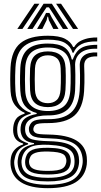

<svg xmlns="http://www.w3.org/2000/svg" viewBox="-20 -797 532 1009"><path d="M231.2 191.9Q139.5 191.9 90.2 160.7Q40.8 129.5 35.4 68.7Q34.6 57.6 35.2 48Q35.8 38.5 37.8 29.3Q42.1 5.6 58.7 -11.9Q75.2 -29.5 101.4 -37.7V-43Q78.6 -49.6 65.8 -63.1Q53 -76.7 49.7 -101.1Q48.9 -107.1 48.9 -114.1Q48.9 -121 49.7 -128.7Q52.3 -153.4 64 -171.3Q75.7 -189.3 109.2 -199.6V-204.8Q84.2 -213.9 61.3 -241.3Q38.4 -268.7 35.5 -317.4Q34.6 -333.4 34.2 -348.7Q33.7 -364 33.7 -379.5Q33.7 -394.9 34.2 -410.7Q34.6 -426.6 35.4 -443.5Q40.4 -532.3 88.1 -570.8Q135.8 -609.2 231.5 -609.2Q291 -609.2 321.7 -593.2Q352.4 -577.2 364.4 -549.5H369.6Q382.9 -572.2 405.9 -583.2Q428.9 -594.2 452.5 -597.5Q476.1 -600.8 490.9 -600V-579.3Q437.4 -580.3 407.9 -564.8Q378.4 -549.4 366.7 -520H361.4Q352 -552.7 322.8 -570.7Q293.6 -588.6 231.5 -588.6Q149.4 -588.6 107.4 -554.8Q65.4 -520.9 61.2 -443Q60 -419.7 59.6 -399.6Q59.2 -379.4 59.6 -359.9Q60 -340.3 61.2 -318.6Q64.3 -266.4 86.8 -240Q109.3 -213.6 141.5 -204.5V-199.3Q106.6 -189.5 90.3 -173Q74 -156.5 70.9 -128.6Q70.1 -120.6 70.2 -114.6Q70.2 -108.5 71.1 -100.8Q73.5 -77.3 85 -65.8Q96.6 -54.3 127.6 -43.9V-38.6Q94.8 -27 79.6 -11Q64.4 5 58.8 29.3Q56.4 38.5 55.1 47.1Q53.7 55.8 55.2 68.4Q61.5 123 103.8 148.4Q146 173.8 231.2 173.8Q320.2 173.8 362.2 147.9Q404.2 122.1 413.3 67.1Q414.9 58 414.8 47.9Q414.7 37.7 412.9 27.4Q404.7 -22.9 363.6 -45.5Q322.5 -68.1 236.2 -70.1Q199.4 -70.9 179.2 -74.3Q158.9 -77.8 149.5 -84.3Q140.1 -90.8 135.5 -100.3Q132.8 -105.6 132.1 -115.1Q131.4 -124.5 132.9 -129.7Q140.7 -155.5 161.7 -163.4Q182.7 -171.3 231.5 -170.7Q312.2 -169.7 352.7 -205.1Q393.3 -240.4 398.6 -318.7Q399.9 -340.6 400.4 -361.2Q400.8 -381.7 400.6 -403.3Q400.3 -424.9 399.2 -450.2Q397.7 -486.2 421 -504.9Q444.3 -523.6 490.9 -521.3V-500.7Q454.2 -501.8 437.7 -489Q421.3 -476.3 422.4 -449.5Q423.4 -426.6 423.7 -405Q424.1 -383.3 423.7 -361.8Q423.3 -340.3 421.9 -317.8Q415.9 -228.8 370.8 -189.4Q325.6 -150.1 231.5 -150.1Q203.8 -150.1 188.4 -148.2Q173.1 -146.2 166.1 -140.8Q159.1 -135.3 155.9 -124.5Q155.3 -122.8 155.2 -117.5Q155.1 -112.1 157 -108.7Q161.1 -101.3 168 -97.5Q174.8 -93.6 190.4 -92.1Q206.1 -90.5 236.3 -89.9Q332.6 -88.1 381.2 -58.8Q429.8 -29.5 435.9 27.7Q437 38.2 437 48.7Q437.1 59.2 436 67.5Q427.6 129.7 377.7 160.8Q327.9 191.9 231.2 191.9ZM231.2 137.4Q283.7 137.4 313.3 127.8Q342.8 118.2 355.7 102.3Q368.6 86.4 370.7 67.8Q372 57.2 371.7 47.1Q371.3 36.9 369.3 27.1Q365.2 6.2 349.7 -6.9Q334.3 -20.1 306.2 -27.1Q278.1 -34 236 -36Q170.7 -39.3 139 -23.8Q107.3 -8.3 96.5 29.6Q94.1 37.8 93.1 46.7Q92.1 55.6 94.2 69.4Q99.8 106.7 133.2 122Q166.6 137.4 231.2 137.4ZM231.2 120Q171.9 120 144.9 107.7Q117.8 95.3 113.2 68.7Q111.3 57.6 112.2 48.1Q113.1 38.7 115.9 29.2Q123.9 1.2 151.2 -10.1Q178.5 -21.4 237.6 -20.2Q272.8 -19.5 295.9 -14.3Q319 -9.1 331.8 1.1Q344.7 11.3 348.8 27.5Q351.8 38.6 351.9 48.2Q351.9 57.9 349.4 67.8Q343.1 95.6 315.7 107.8Q288.4 120 231.2 120ZM231.2 101.1Q260 101.1 279.2 98Q298.5 95 309.6 87.6Q320.7 80.3 325 67.5Q328.7 58.3 329 48Q329.2 37.7 324.2 27.5Q320.7 18.3 310.6 12.5Q300.5 6.6 282.3 3.5Q264.1 0.4 236.1 -0.5Q189.1 -1.9 166.6 6Q144.1 13.9 138.7 28.7Q133.1 39.2 132.6 49.8Q132.2 60.4 135.3 68.7Q140.8 85.7 163.1 93.4Q185.3 101.1 231.2 101.1ZM231.2 156.4Q149.6 156.4 114.1 135.4Q78.7 114.4 73.4 68.2Q72 55.9 72.9 46.9Q73.9 37.8 75.7 28.9Q81.3 0.9 100.3 -15.3Q119.3 -31.4 158.9 -39.6V-44.8Q127.5 -49.1 111.1 -62.1Q94.7 -75 89.3 -100.8Q87.9 -107.9 87.8 -114.1Q87.7 -120.3 88.5 -128.9Q91.3 -158.3 111.3 -174.4Q131.3 -190.5 172.6 -198V-203.1Q133.7 -213.2 111.7 -240.1Q89.8 -267 86.7 -321Q85.5 -341 85.2 -360.1Q84.9 -379.2 85.4 -399Q86 -418.9 86.8 -440.9Q90.5 -506.4 124.8 -537.2Q159.1 -568.1 231.5 -568.1Q288.1 -568.1 317.5 -548.6Q346.9 -529.2 357.2 -484H362.4Q372.9 -512.4 388.1 -529.4Q403.2 -546.4 427.8 -553.9Q452.4 -561.4 490.9 -561.5V-540.8Q432.1 -543 402 -518.1Q371.8 -493.3 374.9 -447.3Q375.9 -428.3 376 -405Q376.1 -381.6 375.8 -359.4Q375.6 -337.2 374.6 -321.5Q370.1 -252.6 334.7 -221.1Q299.3 -189.5 231.4 -190.5Q206.6 -190.9 181 -185.8Q155.5 -180.7 136.8 -168.3Q118.2 -156 113.3 -134.2Q111.7 -126.9 111.9 -117.2Q112.1 -107.4 113.5 -101.7Q120.8 -72.1 150.4 -64.2Q179.9 -56.3 236.1 -55.1Q287 -54.1 320.2 -45.5Q353.4 -36.8 371.3 -19Q389.2 -1.2 394 27.5Q395.6 37 395.8 47.4Q396 57.7 394.3 67.7Q387.1 115.9 345.8 136.2Q304.6 156.4 231.2 156.4ZM231.5 -213.5Q286.6 -213.5 316.2 -239Q345.8 -264.5 349.7 -322.8Q350.9 -341 351.2 -359.8Q351.6 -378.7 351.4 -398.8Q351.2 -418.8 350.3 -440.3Q347.6 -498.1 317.5 -522.8Q287.4 -547.4 231.5 -547.4Q174.3 -547.4 144.9 -521.9Q115.5 -496.4 112.4 -439.4Q111 -407.9 111.1 -379.2Q111.1 -350.5 112.4 -321.6Q115.4 -265.6 145.7 -239.5Q175.9 -213.5 231.5 -213.5ZM231.5 -234.1Q188.2 -234.1 164.4 -255.1Q140.6 -276.1 138.1 -323.4Q136.7 -353.2 136.8 -380.5Q136.9 -407.9 138.1 -437.6Q140.6 -485.5 164.4 -506.2Q188.2 -526.9 231.5 -526.9Q274.8 -526.9 298.6 -506.5Q322.3 -486.1 324.6 -439.4Q325.5 -419 325.7 -400Q325.8 -381 325.5 -362.4Q325.1 -343.7 324 -323.9Q320.9 -276.2 297.1 -255.2Q273.2 -234.1 231.5 -234.1ZM231.5 -254.7Q259.6 -254.7 277.7 -271Q295.8 -287.3 298.2 -326.2Q299.3 -344 299.7 -361.3Q300.1 -378.5 299.9 -397.4Q299.8 -416.2 298.8 -438.3Q297.2 -475 279.1 -490.7Q261 -506.3 231.5 -506.3Q201.7 -506.3 183.7 -490.2Q165.7 -474.1 163.7 -436.5Q162.6 -407.5 162.5 -380.9Q162.3 -354.3 163.7 -324.9Q165.8 -287.5 183.6 -271.1Q201.5 -254.7 231.5 -254.7ZM71.1 -645 160.8 -777.4H187L98 -645ZM123.3 -645 209.1 -777.4H252.6L338.3 -645H310.6L258.5 -726.3L237.1 -758.6H224.7L203.1 -726.1L151.1 -645ZM174.8 -645 209.8 -705 222 -729.1H239.7L252.1 -705L287.7 -645H260L236.8 -691L232.7 -709.3H229.1L225.1 -691L202.5 -645ZM363.7 -645 274.7 -777.4H300.8L390.6 -645Z"/></svg>

Font: Big Shoulders Inline Text SC Thin
Style: Regular
Weight: 100
Designer: Patric King
Foundry: XO Type Co
Version: Version 2.002